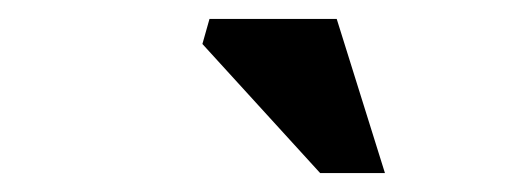

<svg xmlns="http://www.w3.org/2000/svg" viewBox="-20 -752 540 203"><path d="M387 -569H318.5L194 -705.5L201.5 -732H336Z"/></svg>

Font: Newsreader 6pt SemiBold
Style: Italic
Weight: 600
Italic angle: -17°
Designer: Hugues Gentile
Foundry: Production Type
Version: Version 1.003; ttfautohint (v1.8.3)